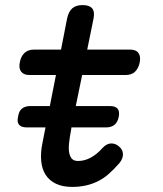

<svg xmlns="http://www.w3.org/2000/svg" viewBox="-20 -725 640 755"><path d="M85 -224Q64 -224 55 -234.5Q46 -245 51 -266Q54 -288 66.5 -298Q79 -308 100 -308H176L200 -430H96Q73 -430 63 -443.5Q53 -457 58 -480Q62 -503 76 -516.5Q90 -530 114 -530H220L244 -653Q250 -680 264.5 -692.5Q279 -705 305 -705Q331 -705 342 -692.5Q353 -680 348 -653L323 -530H491Q515 -530 524.5 -516.5Q534 -503 529.5 -480Q525 -457 511.5 -443.5Q498 -430 474 -430H303L278 -308H412Q433 -308 442 -298Q451 -288 447 -266Q443 -245 430.5 -234.5Q418 -224 397 -224H261L260 -217Q254 -185 251.5 -161.5Q249 -138 252.5 -122.5Q256 -107 264 -99.5Q272 -92 287 -92Q313 -92 337.5 -105.5Q362 -119 383 -143Q400 -161 417.5 -161Q435 -161 448 -149Q463 -137 463.5 -119Q464 -101 449 -83Q428 -59 407.5 -41Q387 -23 364.5 -12Q342 -1 317 4.5Q292 10 264 10Q226 10 200 -2.5Q174 -15 159.5 -37.5Q145 -60 142 -92Q139 -124 147 -163L159 -224Z"/></svg>

Font: Maple Mono Medium
Style: Italic
Weight: 500
Italic angle: -10°
Monospace: yes
Designer: subframe7536
Version: Version 7.000